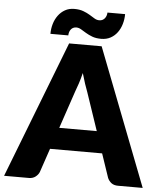

<svg xmlns="http://www.w3.org/2000/svg" viewBox="-73 -965 857 1017"><g transform="rotate(5 355.5 -456.5)"><path d="M455.5 -278.5 388 -478Q380.5 -497 372 -522.8Q363.5 -548.5 355 -578.5Q347.5 -548 339 -522Q330.5 -496 323 -477L256 -278.5ZM724 0H593Q571 0 557.5 -10.2Q544 -20.5 537 -36.5L494 -163.5H217L174 -36.5Q168.5 -22.5 154.2 -11.2Q140 0 119 0H-13L269 -728.5H442ZM417 -864.5Q428 -864.5 435.5 -868.8Q443 -873 447.8 -879.8Q452.5 -886.5 454.8 -894.2Q457 -902 457 -909H551Q551 -881.5 543.5 -856Q536 -830.5 521.5 -810.8Q507 -791 485.5 -779.2Q464 -767.5 436 -767.5Q408 -767.5 388.2 -775Q368.5 -782.5 353.2 -791.8Q338 -801 325.5 -808.5Q313 -816 300 -816Q289 -816 281.5 -811.5Q274 -807 269.5 -800.2Q265 -793.5 263 -785.5Q261 -777.5 261 -770.5H166Q166 -798 173.5 -823.5Q181 -849 195.8 -869Q210.5 -889 231.8 -901Q253 -913 281 -913Q309 -913 329 -905.5Q349 -898 364 -888.8Q379 -879.5 391.5 -872Q404 -864.5 417 -864.5Z"/></g></svg>

Font: Lato 2
Style: Regular
Weight: 900
Designer: Lukasz Dziedzic with Adam Twardoch and Botio Nikoltchev
Foundry: tyPoland Lukasz Dziedzic
Version: Version 2.015; 2015-08-06; http://www.latofonts.com/